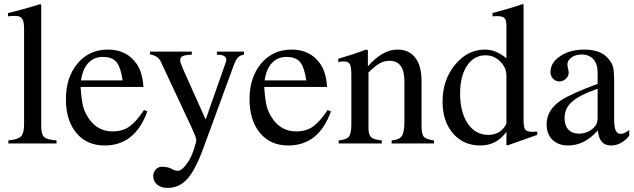

<svg xmlns="http://www.w3.org/2000/svg" viewBox="-20 -703 3106 941"><path d="M257 0H21V-15Q68 -19 83 -34.5Q98 -50 98 -92V-561Q98 -597 89 -611Q80 -625 56 -625Q35 -625 19 -623V-639Q114 -662 177 -683L182 -679V-87Q182 -45 196 -31.5Q210 -18 257 -15Z M686 -164 702 -157Q642 10 493 10Q405 10 354 -51.5Q303 -113 303 -217Q303 -324 360 -392Q417 -460 510 -460Q600 -460 649 -391Q678 -351 683 -277H375Q379 -214 387.5 -181Q396 -148 421 -114Q463 -59 532 -59Q581 -59 614.5 -83Q648 -107 686 -164ZM377 -309H581Q572 -372 551.5 -398Q531 -424 483 -424Q441 -424 413 -394.5Q385 -365 377 -309Z M1176 -450V-435Q1158 -433 1147 -422Q1136 -411 1126 -384L976 25Q937 131 897.5 174.5Q858 218 801 218Q769 218 750 201.5Q731 185 731 160Q731 141 743.5 127.5Q756 114 774 114Q803 114 826 127Q839 134 852 134Q873 134 902 90Q916 70 929 32.5Q942 -5 942 -18Q942 -31 900 -119L768 -401Q755 -430 715 -436V-450H920V-435Q888 -434 875.5 -428Q863 -422 863 -408Q863 -397 876 -367L988 -117L1085 -393Q1089 -402 1089 -411Q1089 -435 1043 -435V-450Z M1586 -164 1602 -157Q1542 10 1393 10Q1305 10 1254 -51.5Q1203 -113 1203 -217Q1203 -324 1260 -392Q1317 -460 1410 -460Q1500 -460 1549 -391Q1578 -351 1583 -277H1275Q1279 -214 1287.5 -181Q1296 -148 1321 -114Q1363 -59 1432 -59Q1481 -59 1514.5 -83Q1548 -107 1586 -164ZM1277 -309H1481Q1472 -372 1451.5 -398Q1431 -424 1383 -424Q1341 -424 1313 -394.5Q1285 -365 1277 -309Z M2107 0H1899L1900 -15Q1937 -18 1949.5 -36.5Q1962 -55 1962 -105V-304Q1962 -405 1889 -405Q1864 -405 1842 -393Q1820 -381 1786 -348V-72Q1786 -42 1799.5 -30Q1813 -18 1851 -15V0H1640V-15Q1678 -18 1690 -33.5Q1702 -49 1702 -94V-337Q1702 -374 1695 -388Q1688 -402 1667 -402Q1647 -402 1638 -398V-415Q1708 -435 1775 -460L1783 -457V-379H1784Q1855 -460 1928 -460Q1985 -460 2015.5 -420Q2046 -380 2046 -306V-85Q2046 -45 2058 -32Q2070 -19 2107 -15Z M2613 -42 2466 10 2462 7V-57Q2414 10 2334 10Q2251 10 2200 -49.5Q2149 -109 2149 -205Q2149 -311 2210 -385.5Q2271 -460 2357 -460Q2411 -460 2462 -417V-573Q2462 -604 2453 -614Q2444 -624 2416 -624Q2402 -624 2394 -623V-639Q2485 -663 2541 -683L2546 -681V-114Q2546 -79 2554.5 -68Q2563 -57 2590 -57Q2596 -57 2613 -58ZM2462 -102V-332Q2462 -372 2431.5 -402Q2401 -432 2360 -432Q2303 -432 2269 -381Q2235 -330 2235 -245Q2235 -153 2272.5 -97.5Q2310 -42 2373 -42Q2420 -42 2447 -74Q2462 -91 2462 -102Z M3064 -66V-38Q3026 10 2974 10Q2917 10 2910 -63H2909Q2845 10 2764 10Q2717 10 2688 -17.5Q2659 -45 2659 -94Q2659 -164 2729 -211Q2777 -243 2909 -292V-346Q2909 -391 2887.5 -413.5Q2866 -436 2831 -436Q2801 -436 2781 -421.5Q2761 -407 2761 -387Q2761 -378 2764 -367Q2767 -356 2767 -345Q2767 -330 2753.5 -317Q2740 -304 2721 -304Q2704 -304 2691 -317Q2678 -330 2678 -350Q2678 -398 2729 -430Q2776 -460 2844 -460Q2925 -460 2962 -415Q2980 -394 2985 -372.5Q2990 -351 2990 -304V-113Q2990 -47 3021 -47Q3041 -47 3064 -66ZM2909 -127V-268Q2817 -236 2781 -202Q2747 -171 2747 -125Q2747 -87 2766 -67.5Q2785 -48 2816 -48Q2849 -48 2874 -64Q2895 -79 2902 -92Q2909 -105 2909 -127Z"/></svg>

Font: STIX MathJax Main
Style: Regular
Weight: 400
Designer: MicroPress Inc., with final additions and corrections provided by Coen Hoffman, Elsevier (retired)
Version: Version 1.1.1